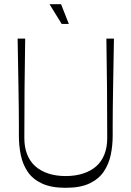

<svg xmlns="http://www.w3.org/2000/svg" viewBox="-20 -884 626 915"><path d="M293 11Q224 11 180 -9.5Q136 -30 112 -65.5Q88 -101 79 -145.5Q70 -190 70 -237Q70 -251 70 -284.5Q70 -318 69.5 -365.5Q69 -413 68 -469Q67 -525 66 -584.5Q65 -644 64 -700H100Q98 -582 97 -463.5Q96 -345 96 -226Q96 -182 109.5 -148Q123 -114 148.5 -91.5Q174 -69 210.5 -57Q247 -45 293 -45Q339 -45 376 -57Q413 -69 438.5 -91.5Q464 -114 477.5 -148Q491 -182 491 -226Q491 -345 490 -463.5Q489 -582 487 -700H523Q522 -644 521 -584.5Q520 -525 519 -468.5Q518 -412 517.5 -365Q517 -318 517 -284.5Q517 -251 517 -237Q517 -191 508 -147Q499 -103 475 -67Q451 -31 407 -10Q363 11 293 11ZM274 -770 216 -864H271L308 -770Z"/></svg>

Font: Ojuju Light
Style: Regular
Weight: 300
Designer: Chisaokwu Joboson, Mirko Velimirovic
Foundry: Udi Foundry
Version: Version 1.000